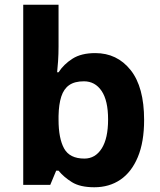

<svg xmlns="http://www.w3.org/2000/svg" viewBox="-20 -780 673 810"><path d="M227 -583Q227 -552 225 -522Q223 -492 221 -475H227Q249 -509 286 -532.5Q323 -556 382 -556Q474 -556 531 -484.5Q588 -413 588 -274Q588 -181 561.5 -117.5Q535 -54 488 -22Q441 10 378 10Q318 10 283.5 -11.5Q249 -33 227 -60H217L192 0H78V-760H227ZM334 -437Q295 -437 272 -421Q249 -405 238.5 -372.5Q228 -340 227 -291V-275Q227 -196 250.5 -153.5Q274 -111 336 -111Q382 -111 409 -153.5Q436 -196 436 -276Q436 -356 408.5 -396.5Q381 -437 334 -437Z"/></svg>

Font: Noto Sans Telugu
Style: Regular
Weight: 400
Designer: Jelle Bosma - Monotype Design Team
Foundry: Monotype Imaging Inc.
Version: Version 2.003